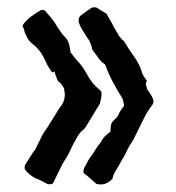

<svg xmlns="http://www.w3.org/2000/svg" viewBox="-20 -480 472 515"><path d="M392 -207Q391 -206 390.5 -203Q390 -200 388 -198Q375 -181 365.5 -161.5Q356 -142 346 -122Q345 -121 344.5 -119.5Q344 -118 343 -116Q339 -106 332.5 -97Q326 -88 321 -77Q317 -67 311 -57.5Q305 -48 300 -38Q294 -28 288.5 -19Q283 -10 282 -1Q263 20 238 13Q231 7 222.5 -1Q214 -9 205 -15Q203 -20 204 -23.5Q205 -27 206 -30Q211 -38 215 -46.5Q219 -55 225 -62Q231 -70 236 -78.5Q241 -87 247 -94Q251 -99 254 -104.5Q257 -110 261 -114Q265 -117 268.5 -120.5Q272 -124 276 -126Q277 -144 279 -149Q281 -154 294 -166Q297 -170 299 -175Q301 -180 304 -184Q306 -188 309 -191Q312 -194 313 -198L309 -215Q295 -237 283 -259.5Q271 -282 262 -307Q251 -314 243.5 -325Q236 -336 228 -346Q226 -357 222 -365Q221 -369 218.5 -372.5Q216 -376 214 -379Q207 -390 200.5 -400.5Q194 -411 191 -422V-429Q193 -436 198 -439.5Q203 -443 207 -446Q212 -450 217 -453Q222 -456 225 -459Q236 -462 240 -459Q246 -455 252.5 -451Q259 -447 266 -443Q271 -433 276 -425Q281 -417 285 -408Q291 -398 297 -387.5Q303 -377 313 -369Q326 -347 340.5 -327Q355 -307 362 -282Q366 -273 373 -265Q374 -262 372.5 -259.5Q371 -257 371 -254L376 -238L378 -236Q383 -229 387 -222Q391 -215 392 -207ZM252 -233Q253 -226 251.5 -218Q250 -210 248 -202Q239 -187 229 -171Q219 -155 209 -138Q208 -137 206 -134.5Q204 -132 202 -131Q195 -125 190.5 -118Q186 -111 182 -103Q178 -97 175 -90.5Q172 -84 169 -78Q164 -66 157 -55.5Q150 -45 144 -33L122 12Q115 16 106 13Q91 4 77 -1Q60 -9 48 -24Q46 -26 46 -30Q46 -35 47 -37Q52 -45 58 -54.5Q64 -64 69 -72Q71 -75 73.5 -77.5Q76 -80 77 -84Q84 -98 90.5 -111.5Q97 -125 107 -138Q115 -151 123.5 -164.5Q132 -178 140 -191Q142 -193 143.5 -195.5Q145 -198 146 -199Q154 -211 154 -229Q152 -237 152 -243Q144 -256 140.5 -258.5Q137 -261 135.5 -262.5Q134 -264 131 -274Q130 -274 128 -282Q126 -290 125 -288Q122 -284 118 -288Q114 -294 110 -300.5Q106 -307 103 -314Q97 -328 89 -339.5Q81 -351 69 -361Q60 -367 55 -375.5Q50 -384 46 -394Q45 -402 40 -411Q49 -425 62.5 -435Q76 -445 90 -453Q92 -454 96.5 -453Q101 -452 102 -450Q111 -440 119 -430Q127 -420 133 -409Q138 -402 142.5 -395Q147 -388 154 -381Q165 -370 167 -353Q168 -349 168.5 -346Q169 -343 169 -340Q174 -333 179 -327Q184 -321 189 -315Q197 -307 203.5 -297Q210 -287 216 -276Q228 -255 245 -241Q247 -240 249 -237.5Q251 -235 252 -233Z"/></svg>

Font: Daruma Drop One
Style: Regular
Weight: 400
Designer: Maniackers Design
Version: Version 1.000